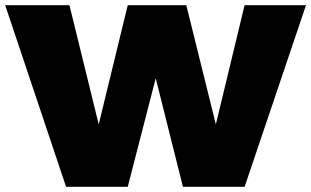

<svg xmlns="http://www.w3.org/2000/svg" viewBox="-25 -721 1201 741"><path d="M919 0H681L576 -419L468 0H230L-5 -701H243L356 -241L468 -701H694L808 -241L919 -701H1156Z"/></svg>

Font: Argentum Novus Black
Style: Regular
Weight: 900
Designer: Julieta Ulanovsky (font) & Cristiano Sobral (main changes)
Foundry: Julieta Ulanovsky (font) & Cristiano Sobral (main changes)
Version: Version 3.00;November 27, 2020;FontCreator 13.0.0.2655 64-bi